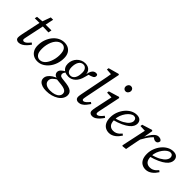

<svg xmlns="http://www.w3.org/2000/svg" viewBox="84 -1735 2968 2968"><g transform="rotate(45 1568.0 -251.0)"><path d="M49 -431 58 -472 193 -484V-481H364L353 -426L188 -431L186 -433ZM134 13Q109 13 92 -1Q75 -15 75 -43Q75 -57 77 -73.5Q79 -90 85 -120L157 -457L215 -616H266L166 -142Q161 -120 158.5 -105Q156 -90 156 -82Q156 -70 164 -63.5Q172 -57 182 -57Q196 -57 210.5 -65Q225 -73 242 -89.5Q259 -106 281 -133L307 -113Q286 -80 258.5 -51.5Q231 -23 200 -5Q169 13 134 13Z M546 13Q498 13 460 -7.5Q422 -28 399.5 -68.5Q377 -109 377 -167Q377 -235 397.5 -293.5Q418 -352 454.5 -397.5Q491 -443 539 -468Q587 -493 641 -493Q690 -493 727.5 -472.5Q765 -452 786 -412.5Q807 -373 807 -315Q807 -250 787 -190.5Q767 -131 731 -85.5Q695 -40 648 -13.5Q601 13 546 13ZM558 -29Q587 -29 613 -44Q639 -59 659 -85.5Q679 -112 693.5 -147Q708 -182 716 -222Q724 -262 724 -302Q724 -382 698 -416.5Q672 -451 630 -451Q602 -451 576 -437Q550 -423 528.5 -397.5Q507 -372 492 -337.5Q477 -303 468.5 -262Q460 -221 460 -177Q460 -98 487.5 -63.5Q515 -29 558 -29Z M966 240Q917 240 879 227.5Q841 215 819 191Q797 167 797 131Q797 97 818.5 66Q840 35 877.5 10.5Q915 -14 960 -28L978 -17Q927 13 901.5 39.5Q876 66 876 101Q876 143 911 167.5Q946 192 1007 192Q1059 192 1098.5 179Q1138 166 1160 141.5Q1182 117 1182 85Q1182 66 1172 50Q1162 34 1136 22.5Q1110 11 1061 5L974 -4Q967 -5 959 -6.5Q951 -8 942 -10V-17Q906 -28 892.5 -47.5Q879 -67 879 -86Q879 -119 906 -145.5Q933 -172 980 -196V-208L998 -195Q969 -165 962 -149.5Q955 -134 955 -119Q955 -106 965.5 -92Q976 -78 1007 -74L1107 -62Q1159 -55 1191 -40Q1223 -25 1237.5 -3Q1252 19 1252 48Q1252 89 1230 124.5Q1208 160 1168.5 185.5Q1129 211 1077.5 225.5Q1026 240 966 240ZM1054 -159Q1007 -159 974 -176Q941 -193 923.5 -223.5Q906 -254 906 -296Q906 -337 920.5 -372.5Q935 -408 961 -435Q987 -462 1021.5 -477.5Q1056 -493 1095 -493Q1131 -493 1159 -480Q1187 -467 1203.5 -441.5Q1220 -416 1223 -381L1222 -380Q1230 -427 1244 -454Q1258 -481 1277 -492.5Q1296 -504 1316 -504Q1326 -504 1333.5 -502.5Q1341 -501 1346 -498Q1350 -494 1352.5 -487.5Q1355 -481 1355 -474Q1355 -442 1327 -427.5Q1299 -413 1243 -398L1265 -430Q1260 -416 1255.5 -402Q1251 -388 1247 -373Q1243 -358 1238 -340Q1228 -297 1210 -263Q1192 -229 1168 -206Q1144 -183 1115.5 -171Q1087 -159 1054 -159ZM1064 -193Q1086 -193 1105 -204Q1124 -215 1137.5 -236.5Q1151 -258 1157.5 -288.5Q1164 -319 1164 -359Q1164 -406 1142 -432.5Q1120 -459 1088 -459Q1063 -459 1043.5 -447.5Q1024 -436 1011 -414.5Q998 -393 991.5 -364.5Q985 -336 985 -301Q985 -266 994 -242Q1003 -218 1020.5 -205.5Q1038 -193 1064 -193Z M1441 13Q1415 13 1397.5 -3Q1380 -19 1380 -50Q1380 -63 1382.5 -78.5Q1385 -94 1390 -121L1461 -479Q1472 -531 1481 -581.5Q1490 -632 1498 -684L1518 -651L1397 -660L1402 -693L1572 -740L1588 -732L1469 -142Q1465 -120 1462.5 -104.5Q1460 -89 1460 -81Q1460 -69 1467.5 -62.5Q1475 -56 1485 -56Q1502 -56 1525 -74.5Q1548 -93 1578 -131L1604 -111Q1583 -79 1559 -50.5Q1535 -22 1506 -4.5Q1477 13 1441 13Z M1681 -45Q1681 -58 1683.5 -75Q1686 -92 1692 -123L1756 -423L1773 -404L1652 -409L1657 -442L1828 -493L1844 -483L1773 -143Q1768 -122 1765.5 -105.5Q1763 -89 1763 -80Q1763 -69 1770 -62.5Q1777 -56 1786 -56Q1804 -56 1827 -74Q1850 -92 1880 -131L1907 -111Q1886 -79 1860.5 -51Q1835 -23 1806 -5Q1777 13 1741 13Q1716 13 1698.5 -2Q1681 -17 1681 -45ZM1839 -624Q1817 -624 1802 -639Q1787 -654 1787 -679Q1787 -704 1804 -723Q1821 -742 1845 -742Q1868 -742 1883 -727Q1898 -712 1898 -688Q1898 -663 1880.5 -643.5Q1863 -624 1839 -624Z M2111 13Q2067 13 2031.5 -7.5Q1996 -28 1976 -69.5Q1956 -111 1956 -175Q1956 -236 1978 -293.5Q2000 -351 2037 -396Q2074 -441 2122 -467Q2170 -493 2222 -493Q2272 -493 2298.5 -468.5Q2325 -444 2325 -400Q2325 -374 2310.5 -344.5Q2296 -315 2259.5 -285Q2223 -255 2161 -226Q2099 -197 2005 -172L2002 -211Q2096 -234 2151.5 -265.5Q2207 -297 2231.5 -329.5Q2256 -362 2256 -391Q2256 -418 2241.5 -433.5Q2227 -449 2201 -449Q2176 -449 2146 -428.5Q2116 -408 2089.5 -372Q2063 -336 2045.5 -290.5Q2028 -245 2028 -195Q2028 -121 2057 -89Q2086 -57 2134 -57Q2167 -57 2192 -68Q2217 -79 2236.5 -96.5Q2256 -114 2270 -132L2295 -112Q2279 -87 2259.5 -64Q2240 -41 2216 -23.5Q2192 -6 2166 3.5Q2140 13 2111 13Z M2523 -251 2513 -309H2529Q2551 -355 2577.5 -397.5Q2604 -440 2635 -466.5Q2666 -493 2698 -493Q2722 -493 2739.5 -485.5Q2757 -478 2766 -460Q2765 -435 2751 -419.5Q2737 -404 2713 -404Q2696 -404 2678 -414Q2660 -424 2643 -440L2630 -453H2681L2671 -448Q2643 -427 2618.5 -398Q2594 -369 2570.5 -332.5Q2547 -296 2523 -251ZM2396 0 2486 -423 2503 -404 2382 -409 2387 -442 2551 -493 2567 -483 2540 -329 2539 -312 2517 -214Q2506 -161 2496 -107.5Q2486 -54 2476 0L2409 8Z M2911 13Q2867 13 2831.5 -7.5Q2796 -28 2776 -69.5Q2756 -111 2756 -175Q2756 -236 2778 -293.5Q2800 -351 2837 -396Q2874 -441 2922 -467Q2970 -493 3022 -493Q3072 -493 3098.5 -468.5Q3125 -444 3125 -400Q3125 -374 3110.5 -344.5Q3096 -315 3059.5 -285Q3023 -255 2961 -226Q2899 -197 2805 -172L2802 -211Q2896 -234 2951.5 -265.5Q3007 -297 3031.5 -329.5Q3056 -362 3056 -391Q3056 -418 3041.5 -433.5Q3027 -449 3001 -449Q2976 -449 2946 -428.5Q2916 -408 2889.5 -372Q2863 -336 2845.5 -290.5Q2828 -245 2828 -195Q2828 -121 2857 -89Q2886 -57 2934 -57Q2967 -57 2992 -68Q3017 -79 3036.5 -96.5Q3056 -114 3070 -132L3095 -112Q3079 -87 3059.5 -64Q3040 -41 3016 -23.5Q2992 -6 2966 3.5Q2940 13 2911 13Z"/></g></svg>

Font: Source Serif 4 18pt
Style: Italic
Weight: 400
Italic angle: -12°
Designer: Frank Grießhammer
Foundry: Adobe Systems Incorporated
Version: Version 4.004;hotconv 1.0.116;makeotfexe 2.5.65601